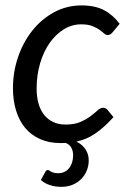

<svg xmlns="http://www.w3.org/2000/svg" viewBox="-20 -534 494 726"><path d="M161.5 109Q164 109 166.5 111Q169 113 173.2 115.2Q177.5 117.5 184 119.2Q190.5 121 200.5 121Q213 121 223.5 116Q234 111 241.2 102Q248.5 93 252.5 80.5Q256.5 68 256.5 53Q256.5 37.5 250 25Q243.5 12.5 228.5 6.5Q223.5 6.5 219 6.8Q214.5 7 209.5 7Q165.5 7 131.8 -8Q98 -23 75.2 -50.2Q52.5 -77.5 40.8 -115.8Q29 -154 29 -200Q29 -261.5 48.2 -318Q67.5 -374.5 102 -418Q136.5 -461.5 184.2 -487.5Q232 -513.5 288.5 -513.5Q339 -513.5 373 -495.8Q407 -478 432.5 -444L404.5 -410.5Q401 -406.5 396.8 -404Q392.5 -401.5 387 -401.5Q380 -401.5 373.2 -407.8Q366.5 -414 355.5 -421.8Q344.5 -429.5 328.2 -435.8Q312 -442 286.5 -442Q252 -442 221.5 -423.2Q191 -404.5 168 -372Q145 -339.5 131.8 -295Q118.5 -250.5 118.5 -199.5Q118.5 -168.5 125.5 -143.2Q132.5 -118 146.5 -100.2Q160.5 -82.5 180.8 -72.8Q201 -63 228 -63Q261.5 -63 284.2 -73Q307 -83 322.5 -94.8Q338 -106.5 348.8 -116.5Q359.5 -126.5 370 -126.5Q379.5 -126.5 387 -118L409 -91Q390 -70 372.5 -54.5Q355 -39 338.2 -27.8Q321.5 -16.5 304.2 -9.5Q287 -2.5 269 1.5Q291.5 12.5 303.5 31Q315.5 49.5 315.5 72Q315.5 93 308 111.2Q300.5 129.5 286.8 143.2Q273 157 254 164.8Q235 172.5 212 172.5Q188 172.5 167.5 165.5Q147 158.5 134.5 146.5L152 115Q154.5 109 161.5 109Z"/></svg>

Font: Lato
Style: Italic
Weight: 400
Italic angle: -7°
Designer: Lukasz Dziedzic
Foundry: tyPoland Lukasz Dziedzic
Version: Version 2.007; 2014-02-27